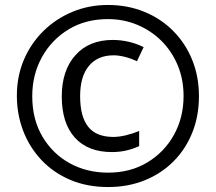

<svg xmlns="http://www.w3.org/2000/svg" viewBox="-20 -837 871 774"><path d="M416 -83Q331 -83 263 -112Q195 -141 147 -192Q99 -243 73.5 -309.5Q48 -376 48 -451Q48 -530 76.5 -596.5Q105 -663 155.5 -712.5Q206 -762 272.5 -789.5Q339 -817 415 -817Q494 -817 561.5 -789.5Q629 -762 678.5 -712Q728 -662 755 -595Q782 -528 782 -449Q782 -369 755 -302Q728 -235 679 -186Q630 -137 563 -110Q496 -83 416 -83ZM416 -141Q505 -141 573.5 -182Q642 -223 681 -293Q720 -363 720 -450Q720 -517 696.5 -573.5Q673 -630 631.5 -671.5Q590 -713 534.5 -736.5Q479 -760 415 -760Q325 -760 256.5 -718.5Q188 -677 149 -606.5Q110 -536 110 -449Q110 -356 151 -286.5Q192 -217 261 -179Q330 -141 416 -141ZM431 -224Q334 -224 281.5 -282.5Q229 -341 229 -448Q229 -553 284 -614.5Q339 -676 435 -676Q465 -676 497 -669Q529 -662 559 -647L532 -590Q507 -602 482.5 -608Q458 -614 438 -614Q374 -614 338.5 -571.5Q303 -529 303 -449Q303 -367 335.5 -326Q368 -285 437 -285Q460 -285 487 -291.5Q514 -298 541 -309V-248Q515 -236 488 -230Q461 -224 431 -224Z"/></svg>

Font: Noto Sans Kannada UI ExtraCondensed SemiBold
Style: Regular
Weight: 600
Width: 2
Designer: Jelle Bosma - Monotype Design Team
Foundry: Monotype Imaging Inc.
Version: Version 2.005; ttfautohint (v1.8.4.7-5d5b)